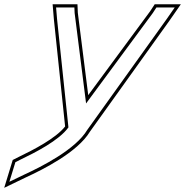

<svg xmlns="http://www.w3.org/2000/svg" viewBox="-106 -618 870 902"><path d="M612 -557 628.9 -583H714.9L677.4 -529L304.1 -8C249.6 84 89.1 165 8.5 202L-61.9 236L-33.7 144L-10.1 132C58.8 98.9 170.9 42.4 215.5 -19.5L162 -529L157.5 -583H243.5L244.6 -557L298.4 -132ZM599.7 -565.6 308.5 -171.1 259.6 -558.2 257.9 -598H141.2L147.1 -527.6L199.9 -23.8C155.8 32.4 50.4 86.2 -16.7 118.6L-46.2 133.5L-86.2 264.4L14.9 215.6C95.6 178.5 258.5 97.3 316.7 0.2L689.7 -520.4L743.6 -598H620.8Z"/></svg>

Font: Nordica Plus
Style: NordicaClassicLtExtOblOl
Weight: 300
Version: Version 1.01